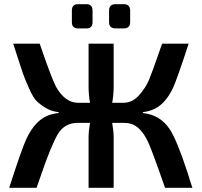

<svg xmlns="http://www.w3.org/2000/svg" viewBox="-20 -899 966 919"><path d="M353 -763Q324 -763 324 -793V-848Q324 -879 353 -879H394Q423 -879 423 -848V-793Q423 -763 394 -763ZM533 -763Q502 -763 502 -793V-848Q502 -879 533 -879H572Q603 -879 603 -848V-793Q603 -763 572 -763ZM664 -358Q747 -349 792 -281Q826 -231 879 -69Q882 -59 889 -36L901 0H770Q706 -184 688 -221Q654 -292 608 -306Q592 -311 572 -311H517Q524 -271 524 -243V0H404V-243Q404 -271 411 -311H353Q290 -311 258 -259Q226 -207 171 -46Q161 -16 155 0H24Q85 -190 108 -238Q149 -322 209 -346Q232 -355 261 -358V-362Q226 -366 199.5 -382Q173 -398 156 -414.5Q139 -431 119 -476Q99 -521 89.5 -548.5Q80 -576 57 -647Q54 -656 52.5 -661.5Q51 -667 48 -675Q45 -683 43 -690H170Q226 -526 248 -484Q291 -408 352 -407H411Q404 -443 404 -487V-690H524V-487Q524 -443 517 -407H571Q613 -407 645 -442.5Q677 -478 693.5 -517.5Q710 -557 746 -662Q753 -680 756 -690H883Q827 -519 808 -478Q768 -394 706 -372Q687 -365 664 -362Z"/></svg>

Font: Exo 2 Semi Bold
Style: Regular
Weight: 600
Designer: Natanael Gama
Version: Version 1.001;PS 001.001;hotconv 1.0.88;makeotf.lib2.5.64775